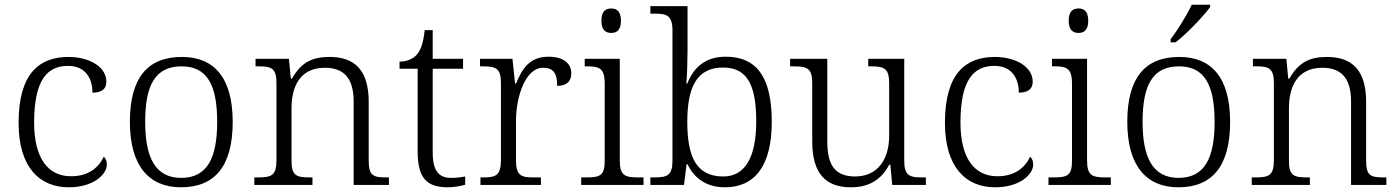

<svg xmlns="http://www.w3.org/2000/svg" viewBox="-20 -786 5939 816"><path d="M272 10C379 10 434 -46 434 -86C434 -101 430 -112 421 -120C399 -73 355 -37 283 -37C184 -36 125 -114 125 -265C125 -448 182 -506 269 -506C344 -506 373 -452 373 -392C412 -393 432 -407 432 -439C432 -503 358 -544 271 -544C150 -544 59 -477 59 -264C59 -73 150 10 272 10Z M749 10C893 10 969 -80 969 -268C969 -457 889 -544 753 -544C607 -544 532 -455 532 -268C532 -80 614 10 749 10ZM750 -30C641 -30 597 -115 597 -268C597 -425 640 -504 752 -504C859 -504 903 -427 903 -268C903 -118 863 -30 750 -30Z M1061 0H1308V-32H1298C1241 -32 1219 -38 1219 -102V-326C1219 -414 1252 -498 1361 -498C1451 -498 1483 -442 1483 -354V0H1633V-32H1623C1565 -32 1547 -39 1547 -105V-353C1547 -485 1490 -544 1381 -544C1312 -544 1262 -525 1221 -452H1216L1208 -536H1066V-504H1081C1132 -504 1155 -497 1155 -433V-105C1155 -39 1133 -32 1075 -32H1061Z M1883 10C1908 10 1938 5 1957 -1V-36C1936 -32 1919 -30 1896 -30C1845 -30 1819 -61 1819 -137V-494H1948V-536H1819V-658H1785C1779 -601 1767 -570 1749 -551C1731 -533 1704 -524 1678 -524V-494H1755V-143C1755 -30 1793 10 1883 10Z M2022 0H2279V-32H2248C2197 -32 2173 -38 2173 -104V-274C2173 -372 2212 -498 2288 -498C2330 -498 2348 -477 2348 -421C2391 -421 2408 -443 2408 -474C2408 -517 2374 -545 2311 -545C2228 -545 2198 -490 2173 -431H2169L2158 -536H2020V-504H2029C2087 -504 2109 -497 2109 -433V-107C2109 -39 2086 -32 2034 -32H2022Z M2578 -646C2601 -646 2619 -658 2619 -698C2619 -738 2601 -750 2578 -750C2554 -750 2536 -738 2536 -698C2536 -658 2554 -646 2578 -646ZM2450 0H2715V-32H2694C2636 -32 2614 -39 2614 -105V-536H2465V-504H2475C2526 -504 2550 -497 2550 -431V-102C2550 -38 2528 -32 2470 -32H2450Z M3061 10C3186 10 3260 -79 3260 -268C3260 -461 3194 -545 3064 -545C2980 -545 2929 -502 2901 -431H2897C2900 -464 2902 -532 2902 -569V-760H2744V-728H2762C2814 -728 2838 -721 2838 -655V-105C2838 -39 2816 -32 2758 -32H2744V0H2887L2898 -88H2902C2931 -27 2984 10 3061 10ZM3054 -36C2938 -36 2901 -121 2901 -269C2901 -418 2943 -499 3053 -499C3155 -499 3194 -426 3194 -270C3194 -120 3148 -36 3054 -36Z M3596 10C3672 10 3725 -21 3759 -86H3764L3772 0H3915V-32H3898C3847 -32 3823 -39 3823 -102V-536H3670V-504H3680C3737 -504 3759 -497 3759 -431V-210C3759 -112 3713 -36 3614 -36C3520 -36 3496 -96 3496 -186V-536H3338V-504H3352C3409 -504 3432 -497 3432 -433V-185C3432 -50 3488 10 3596 10Z M4209 10C4316 10 4371 -46 4371 -86C4371 -101 4367 -112 4358 -120C4336 -73 4292 -37 4220 -37C4121 -36 4062 -114 4062 -265C4062 -448 4119 -506 4206 -506C4281 -506 4310 -452 4310 -392C4349 -393 4369 -407 4369 -439C4369 -503 4295 -544 4208 -544C4087 -544 3996 -477 3996 -264C3996 -73 4087 10 4209 10Z M4564 -646C4587 -646 4605 -658 4605 -698C4605 -738 4587 -750 4564 -750C4540 -750 4522 -738 4522 -698C4522 -658 4540 -646 4564 -646ZM4436 0H4701V-32H4680C4622 -32 4600 -39 4600 -105V-536H4451V-504H4461C4512 -504 4536 -497 4536 -431V-102C4536 -38 4514 -32 4456 -32H4436Z M4955 -619V-606H4976C5024 -642 5098 -721 5123 -756V-766H5045C5024 -721 4984 -657 4955 -619ZM4988 10C5132 10 5208 -80 5208 -268C5208 -457 5128 -544 4992 -544C4846 -544 4771 -455 4771 -268C4771 -80 4853 10 4988 10ZM4989 -30C4880 -30 4836 -115 4836 -268C4836 -425 4879 -504 4991 -504C5098 -504 5142 -427 5142 -268C5142 -118 5102 -30 4989 -30Z M5300 0H5547V-32H5537C5480 -32 5458 -38 5458 -102V-326C5458 -414 5491 -498 5600 -498C5690 -498 5722 -442 5722 -354V0H5872V-32H5862C5804 -32 5786 -39 5786 -105V-353C5786 -485 5729 -544 5620 -544C5551 -544 5501 -525 5460 -452H5455L5447 -536H5305V-504H5320C5371 -504 5394 -497 5394 -433V-105C5394 -39 5372 -32 5314 -32H5300Z"/></svg>

Font: Noto Serif Georgian Light
Style: Regular
Weight: 300
Designer: Monotype Design Team, Akaki Razmadze
Foundry: Google LLC
Version: Version 2.003